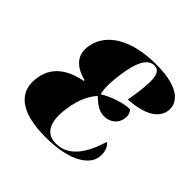

<svg xmlns="http://www.w3.org/2000/svg" viewBox="-149 -684 828 828"><g transform="rotate(45 265.5 -270.0)"><path d="M235 10C393 10 456 -46 461 -95C465 -124 456 -152 438 -163C409 -64 361 -2 288 -2C218 -2 200 -64 216 -152C226 -213 247 -248 270 -275C295 -252 319 -232 351 -232C389 -232 416 -256 421 -287C425 -307 420 -322 409 -333C372 -333 316 -315 274 -289C266 -318 267 -369 279 -435C293 -513 319 -541 351 -541C391 -541 397 -492 373 -356C488 -363 523 -405 530 -443C538 -491 503 -550 353 -550C204 -550 107 -493 91 -400C80 -337 116 -300 182 -283L181 -278C99 -262 44 -223 31 -149C13 -49 81 10 235 10Z"/></g></svg>

Font: Noto Serif Display SemiCondensed Black
Style: Italic
Weight: 900
Width: 4
Italic angle: -12°
Designer: Monotype Design Team
Foundry: Monotype Imaging Inc.
Version: Version 2.009